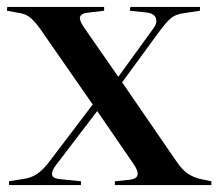

<svg xmlns="http://www.w3.org/2000/svg" viewBox="-33 -535 631 555"><path d="M-7 0V-11L42 -19Q58 -22 73 -31.5Q88 -41 106 -63L235 -233L87 -446Q72 -468 57.5 -481.5Q43 -495 20 -498L-13 -504L-12 -515H268V-504L218 -498Q202 -496 198.5 -486.5Q195 -477 211 -454L309 -313L409 -451Q423 -469 417.5 -483Q412 -497 389 -499L342 -504L344 -515H545V-504L499 -497Q476 -494 463 -484Q450 -474 429 -446L320 -297L476 -70Q494 -43 511.5 -32Q529 -21 549 -17L578 -11V0H299V-11L338 -15Q383 -18 353 -61L248 -214L129 -58Q116 -41 117.5 -30Q119 -19 142 -17L201 -11V0Z"/></svg>

Font: Literata 72pt Medium
Style: Regular
Weight: 500
Designer: Latin by Veronika Burian and Jose Scaglione. Greek by Irene Vlachou. Cyrillic by Vera Evstafieva.
Foundry: TypeTogether
Version: Version 3.002